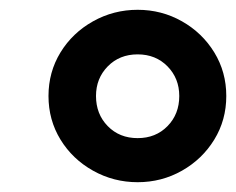

<svg xmlns="http://www.w3.org/2000/svg" viewBox="-20 -730 482 392"><path d="M79 -534Q79 -583 103.5 -623Q128 -663 170 -686.5Q212 -710 261 -710Q310 -710 351.5 -686.5Q393 -663 417.5 -623Q442 -583 442 -534Q442 -485 417.5 -445Q393 -405 351.5 -381.5Q310 -358 261 -358Q212 -358 170 -381.5Q128 -405 103.5 -445Q79 -485 79 -534ZM346 -534Q346 -570 322 -594.5Q298 -619 261 -619Q224 -619 200 -594.5Q176 -570 176 -534Q176 -497 200 -472.5Q224 -448 261 -448Q298 -448 322 -472.5Q346 -497 346 -534Z"/></svg>

Font: Idrija
Style: Italic
Weight: 800
Italic angle: -11.3°
Designer: Julieta Ulanovsky
Foundry: Julieta Ulanovsky
Version: Version 7.200